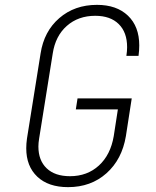

<svg xmlns="http://www.w3.org/2000/svg" viewBox="-20 -760 640 790"><path d="M88 -150Q88 -169 91 -190L147 -540Q161 -631 224 -685.5Q287 -740 379 -740Q460 -740 506.5 -695.5Q553 -651 553 -573Q553 -553 550 -530H500Q503 -550 503 -566Q503 -627 468.5 -661Q434 -695 372 -695Q302 -695 255 -653.5Q208 -612 197 -540L141 -190Q138 -172 138 -157Q138 -100 172 -67.5Q206 -35 268 -35Q339 -35 387 -79Q435 -123 448 -200L465 -310H292L299 -355H522L498 -200Q482 -104 418 -47Q354 10 260 10Q179 10 133.5 -33Q88 -76 88 -150Z"/></svg>

Font: JetBrains Mono Extra Light
Style: Italic
Weight: 200
Italic angle: -9°
Monospace: yes
Designer: Philipp Nurullin, Konstantin Bulenkov
Foundry: JetBrains
Version: 2.002